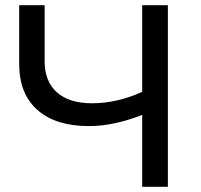

<svg xmlns="http://www.w3.org/2000/svg" viewBox="-20 -720 776 740"><path d="M627 -700V0H528V-277Q417 -234 323 -234Q195 -234 124.5 -296Q54 -358 54 -473V-700H152V-484Q152 -406 199.5 -364Q247 -322 334 -322Q431 -322 528 -366V-700Z"/></svg>

Font: CMG Sans Medium
Style: Regular
Weight: 500
Designer: Julieta Ulanovsky
Foundry: Julieta Ulanovsky
Version: Version 7.200